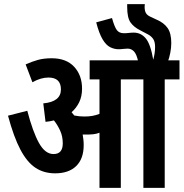

<svg xmlns="http://www.w3.org/2000/svg" viewBox="-20 -916 895 936"><path d="M388 -209Q388 -142 351.5 -106.5Q315 -71 249 -71Q194 -71 153 -98Q112 -125 79.5 -186.5Q47 -248 19 -352L113 -376Q140 -273 170 -219Q200 -165 241 -165Q286 -165 286 -217Q286 -251 273.5 -278.5Q261 -306 243 -329Q223 -324 202 -322L191 -412Q277 -420 277 -480Q277 -538 216 -538Q179 -538 138 -515L105 -602Q136 -616 165 -624Q194 -632 232 -632Q303 -632 341.5 -590.5Q380 -549 380 -484Q380 -446 366 -417.5Q352 -389 329 -369Q335 -362 342 -353Q365 -348 391 -348Q413 -348 430 -351Q447 -354 465 -361V-529H417V-622H855V-529H783V0H679V-529H569V0H465V-269Q450 -263 434 -261.5Q418 -260 402 -260Q393 -260 383 -260Q385 -249 386.5 -236Q388 -223 388 -209ZM654 -615Q646 -652 633 -665.5Q620 -679 602 -679Q592 -679 581 -677.5Q570 -676 558 -676Q537 -676 517 -686Q497 -696 480 -724.5Q463 -753 449 -807L526 -828Q538 -785 549.5 -769.5Q561 -754 584 -754Q597 -754 608.5 -755.5Q620 -757 632 -757Q667 -757 690.5 -729Q714 -701 727 -625Q736 -656 736 -687Q736 -713 726.5 -726.5Q717 -740 702 -748L664 -768Q632 -784 616 -807Q600 -830 600 -882Q600 -885 600 -888.5Q600 -892 600 -896H686Q685 -891 685 -883Q685 -864 691 -853Q697 -842 712 -835L744 -820Q779 -805 797 -779.5Q815 -754 815 -706Q815 -683 810 -658Q805 -633 798 -615Z"/></svg>

Font: Noto Sans ExtraCondensed SemiBold
Style: Regular
Weight: 600
Width: 2
Designer: Monotype Design Team
Foundry: Monotype Imaging Inc.
Version: Version 2.013; ttfautohint (v1.8.4.7-5d5b)